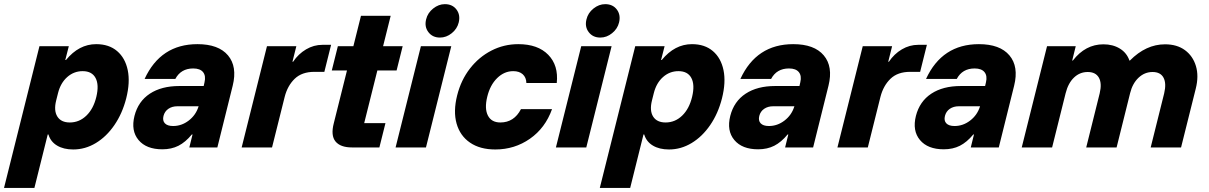

<svg xmlns="http://www.w3.org/2000/svg" viewBox="-74 -728 5969 948"><path d="M-54.2 200 120.8 -500H265.8L248.3 -431.7H251.7Q315.8 -510 400.8 -510Q464.2 -510 504.2 -475.8Q544.2 -441.7 556.7 -381.7Q569.2 -321.7 549.2 -242.5Q530 -167.5 490.8 -110.4Q451.7 -53.3 399.2 -21.7Q346.7 10 287.5 10Q240 10 207.9 -9.2Q175.8 -28.3 165 -64.2H161.7L95.8 200ZM270.8 -123.3Q317.5 -123.3 352.5 -157.1Q387.5 -190.8 401.7 -250Q415.8 -309.2 397.9 -342.9Q380 -376.7 334.2 -376.7Q290.8 -376.7 257.9 -347.5Q225 -318.3 212.5 -268.3L203.3 -231.7Q190.8 -181.7 209.2 -152.5Q227.5 -123.3 270.8 -123.3Z M727.5 9.2Q648.3 9.2 610 -36.7Q571.7 -82.5 590 -155.8Q608.3 -227.5 665.8 -265.4Q723.3 -303.3 811.7 -303.3H931.7L935.8 -321.7Q943.3 -353.3 928.8 -371.7Q914.2 -390 880 -390Q819.2 -390 791.7 -338.3H640Q719.2 -510 900.8 -510Q1005 -510 1051.7 -454.6Q1098.3 -399.2 1075 -305L999.2 0H860.8L876.7 -64.2H873.3Q841.7 -25.8 807.1 -8.3Q772.5 9.2 727.5 9.2ZM780.8 -105.8Q822.5 -105.8 857.5 -132.5Q892.5 -159.2 905.8 -200.8L906.7 -203.3H801.7Q775.8 -203.3 757.5 -190.8Q739.2 -178.3 733.3 -155.8Q727.5 -132.5 740 -119.2Q752.5 -105.8 780.8 -105.8Z M1119.2 0 1244.2 -500H1389.2L1370 -423.3H1373.3Q1399.2 -461.7 1437.1 -484.2Q1475 -506.7 1518.3 -506.7H1560.8L1527.5 -373.3H1478.3Q1416.7 -373.3 1381.2 -339.2Q1345.8 -305 1331.7 -250L1269.2 0Z M1664.2 0Q1606.7 0 1582.5 -29.6Q1558.3 -59.2 1574.2 -120L1639.2 -380H1564.2L1594.2 -500H1670.8L1708.3 -650H1855L1817.5 -500H1914.2L1884.2 -380H1789.2L1724.2 -120H1829.2L1799.2 0Z M1879.2 0 2004.2 -500H2154.2L2029.2 0ZM2098.3 -542.5Q2061.7 -542.5 2041.3 -569.2Q2020.8 -595.8 2030 -632.5Q2037.5 -664.2 2064.6 -685.8Q2091.7 -707.5 2122.5 -707.5Q2160 -707.5 2180 -680.8Q2200 -654.2 2190.8 -616.7Q2183.3 -585.8 2156.7 -564.2Q2130 -542.5 2098.3 -542.5Z M2371.7 10Q2295.8 10 2246.7 -23.8Q2197.5 -57.5 2180.4 -117.9Q2163.3 -178.3 2183.3 -257.5Q2202.5 -333.3 2246.7 -390Q2290.8 -446.7 2352.5 -478.3Q2414.2 -510 2485 -510Q2581.7 -510 2632.9 -457.5Q2684.2 -405 2675 -318.3H2525Q2524.2 -345.8 2507.1 -361.2Q2490 -376.7 2460 -376.7Q2415.8 -376.7 2380.8 -342.5Q2345.8 -308.3 2331.7 -250Q2317.5 -191.7 2335 -157.5Q2352.5 -123.3 2396.7 -123.3Q2464.2 -123.3 2498.3 -189.2H2651.7Q2618.3 -95.8 2542.5 -42.9Q2466.7 10 2371.7 10Z M2670.8 0 2795.8 -500H2945.8L2820.8 0ZM2890 -542.5Q2853.3 -542.5 2832.9 -569.2Q2812.5 -595.8 2821.7 -632.5Q2829.2 -664.2 2856.2 -685.8Q2883.3 -707.5 2914.2 -707.5Q2951.7 -707.5 2971.7 -680.8Q2991.7 -654.2 2982.5 -616.7Q2975 -585.8 2948.3 -564.2Q2921.7 -542.5 2890 -542.5Z M2887.5 200 3062.5 -500H3207.5L3190 -431.7H3193.3Q3257.5 -510 3342.5 -510Q3405.8 -510 3445.8 -475.8Q3485.8 -441.7 3498.3 -381.7Q3510.8 -321.7 3490.8 -242.5Q3471.7 -167.5 3432.5 -110.4Q3393.3 -53.3 3340.8 -21.7Q3288.3 10 3229.2 10Q3181.7 10 3149.6 -9.2Q3117.5 -28.3 3106.7 -64.2H3103.3L3037.5 200ZM3212.5 -123.3Q3259.2 -123.3 3294.2 -157.1Q3329.2 -190.8 3343.3 -250Q3357.5 -309.2 3339.6 -342.9Q3321.7 -376.7 3275.8 -376.7Q3232.5 -376.7 3199.6 -347.5Q3166.7 -318.3 3154.2 -268.3L3145 -231.7Q3132.5 -181.7 3150.8 -152.5Q3169.2 -123.3 3212.5 -123.3Z M3669.2 9.2Q3590 9.2 3551.7 -36.7Q3513.3 -82.5 3531.7 -155.8Q3550 -227.5 3607.5 -265.4Q3665 -303.3 3753.3 -303.3H3873.3L3877.5 -321.7Q3885 -353.3 3870.4 -371.7Q3855.8 -390 3821.7 -390Q3760.8 -390 3733.3 -338.3H3581.7Q3660.8 -510 3842.5 -510Q3946.7 -510 3993.3 -454.6Q4040 -399.2 4016.7 -305L3940.8 0H3802.5L3818.3 -64.2H3815Q3783.3 -25.8 3748.8 -8.3Q3714.2 9.2 3669.2 9.2ZM3722.5 -105.8Q3764.2 -105.8 3799.2 -132.5Q3834.2 -159.2 3847.5 -200.8L3848.3 -203.3H3743.3Q3717.5 -203.3 3699.2 -190.8Q3680.8 -178.3 3675 -155.8Q3669.2 -132.5 3681.7 -119.2Q3694.2 -105.8 3722.5 -105.8Z M4060.8 0 4185.8 -500H4330.8L4311.7 -423.3H4315Q4340.8 -461.7 4378.8 -484.2Q4416.7 -506.7 4460 -506.7H4502.5L4469.2 -373.3H4420Q4358.3 -373.3 4322.9 -339.2Q4287.5 -305 4273.3 -250L4210.8 0Z M4585.8 9.2Q4506.7 9.2 4468.3 -36.7Q4430 -82.5 4448.3 -155.8Q4466.7 -227.5 4524.2 -265.4Q4581.7 -303.3 4670 -303.3H4790L4794.2 -321.7Q4801.7 -353.3 4787.1 -371.7Q4772.5 -390 4738.3 -390Q4677.5 -390 4650 -338.3H4498.3Q4577.5 -510 4759.2 -510Q4863.3 -510 4910 -454.6Q4956.7 -399.2 4933.3 -305L4857.5 0H4719.2L4735 -64.2H4731.7Q4700 -25.8 4665.4 -8.3Q4630.8 9.2 4585.8 9.2ZM4639.2 -105.8Q4680.8 -105.8 4715.8 -132.5Q4750.8 -159.2 4764.2 -200.8L4765 -203.3H4660Q4634.2 -203.3 4615.8 -190.8Q4597.5 -178.3 4591.7 -155.8Q4585.8 -132.5 4598.3 -119.2Q4610.8 -105.8 4639.2 -105.8Z M4970.8 0 5095.8 -500H5237.5L5220 -429.2H5223.3Q5285 -509.2 5374.2 -509.2Q5420.8 -509.2 5455 -488.3Q5489.2 -467.5 5502.5 -429.2H5505Q5584.2 -509.2 5678.3 -509.2Q5737.5 -509.2 5776.7 -480.4Q5815.8 -451.7 5830.8 -402.1Q5845.8 -352.5 5830 -290L5757.5 0H5607.5L5674.2 -267.5Q5685.8 -316.7 5670.8 -344.6Q5655.8 -372.5 5616.7 -372.5Q5577.5 -372.5 5547.5 -344.2Q5517.5 -315.8 5505.8 -267.5L5439.2 0H5289.2L5355.8 -267.5Q5367.5 -316.7 5351.7 -344.6Q5335.8 -372.5 5296.7 -372.5Q5257.5 -372.5 5228.8 -345Q5200 -317.5 5187.5 -267.5L5120.8 0Z"/></svg>

Font: Funnel Sans ExtraBold
Style: Italic
Weight: 800
Italic angle: -14.036°
Version: Version 1.000; Beta; Release 5; Build 24; ttfautohint (v1.8.